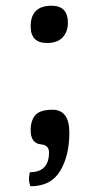

<svg xmlns="http://www.w3.org/2000/svg" viewBox="-20 -498 311 670"><path d="M217 -418Q217 -388 199 -368Q181 -348 144 -348Q87 -348 87 -406Q87 -478 160 -478Q217 -478 217 -418ZM86 152Q81 137 81 127.5Q81 118 84 103Q151 103 151 34Q151 9 125 6Q87 3 87 -43Q87 -78 103.5 -96.5Q120 -115 163 -115Q222 -115 222 -35Q222 45 190 98.5Q158 152 86 152Z"/></svg>

Font: Port Lligat Sans
Style: Regular
Weight: 400
Designer: Dario Muhafara, Eduardo Rodriguez Tunni
Foundry: Tipo
Version: Version 1.002